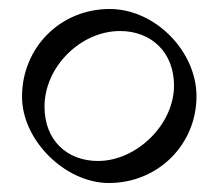

<svg xmlns="http://www.w3.org/2000/svg" viewBox="-20 -520 486 427"><path d="M222 -113C332 -113 417 -199 417 -306C417 -406 325 -500 224 -500C114 -500 29 -414 29 -305C29 -207 126 -113 222 -113ZM198 -162C129 -162 79 -208 79 -283C79 -371 159 -451 247 -451C317 -451 367 -403 367 -330C367 -242 283 -162 198 -162Z"/></svg>

Font: Noto Serif Devanagari Light
Style: Regular
Weight: 300
Designer: Universal Thirst, Indian Type Foundry and the Monotype Design Team
Foundry: Monotype Imaging Inc.
Version: Version 2.004